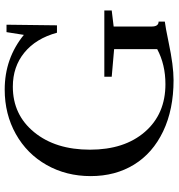

<svg xmlns="http://www.w3.org/2000/svg" viewBox="8 -724 729 784"><g transform="rotate(-90 372.0 -331.5)"><path d="M437.5 13.2Q317.4 13.2 228.3 -29.3Q139.2 -71.8 92.3 -148.2Q45.4 -224.6 45.4 -325.2Q45.4 -424.8 90.8 -505.1Q136.2 -585.4 217.3 -630.9Q298.3 -676.3 398.9 -676.3Q525.9 -676.3 622.1 -598.1L633.3 -668.9H663.6L661.1 -462.9H630.9Q607.4 -548.8 549.8 -595.9Q492.2 -643.1 410.6 -643.1Q295.9 -643.1 224.6 -555.9Q153.3 -468.8 153.3 -328.1Q153.3 -187.5 226.1 -103.8Q298.8 -20 420.9 -20Q501 -20 564 -53.7V-229.5L451.2 -239.3V-269.5H721.7V-239.3L656.2 -231.4V-76.2Q656.2 -47.9 676.3 -47.9V-22.5Q654.3 -20 590.8 -6.8Q496.6 13.2 437.5 13.2Z"/></g></svg>

Font: Elstob 10pt
Style: Regular
Weight: 400
Designer: Peter S. Baker
Version: Version 1.015